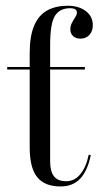

<svg xmlns="http://www.w3.org/2000/svg" viewBox="-20 -651 350 682"><path d="M85.5 -206.5V-462.1Q85.5 -523.4 101.6 -560.5Q117.7 -597.6 148 -614.1Q178.2 -630.6 220.2 -630.6Q259.7 -630.6 284.7 -611.7Q309.7 -592.7 309.7 -561.3Q309.7 -540.3 297.6 -527Q285.5 -513.7 265.3 -513.7Q250 -513.7 239.9 -522.6Q229.8 -531.5 229.8 -546.8Q229.8 -558.9 235.5 -569.8Q241.1 -580.6 247.2 -589.9Q253.2 -599.2 253.2 -606.5Q253.2 -621.8 229 -621.8Q191.9 -621.8 175 -594.4Q158.1 -566.9 158.1 -491.1V-206.5ZM195.2 11.3Q138.7 11.3 112.1 -21.8Q85.5 -54.8 85.5 -127.4V-206.5H158.1V-78.2Q158.1 -41.9 171.8 -24.6Q185.5 -7.3 215.3 -7.3Q245.2 -7.3 265.7 -32.7Q286.3 -58.1 295.2 -101.6L302.4 -100Q291.1 -44.4 264.9 -16.5Q238.7 11.3 195.2 11.3ZM5.6 -404V-412.9H281.5V-404Z"/></svg>

Font: Playfair 144pt SemiCondensed Light
Style: Regular
Weight: 300
Width: 4
Designer: Claus Eggers Sørensen
Foundry: Claus Eggers Sørensen
Version: Version 2.203